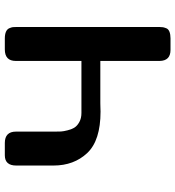

<svg xmlns="http://www.w3.org/2000/svg" viewBox="15 -749 734 804"><g transform="rotate(-90 382.0 -347.0)"><path d="M90.8 -490.2V-646Q90.8 -693.8 133.8 -693.8Q133.8 -693.8 185.1 -693.8Q232.9 -693.8 232.9 -647V-483.9Q232.9 -468.8 233.4 -458.5Q233.9 -448.2 238.5 -430.2Q243.2 -412.1 250.5 -401.1Q257.8 -390.1 273.4 -381.6Q289.1 -373 311 -373H528.8V-647.9Q528.8 -693.8 577.1 -693.8H623Q640.1 -693.8 651.1 -689Q662.1 -684.1 666 -674.6Q669.9 -665 670.4 -659.9Q670.9 -654.8 670.9 -646V-47.9Q670.9 -46.9 670.9 -45.9Q670.9 -37.1 669.9 -31.5Q668.9 -25.9 665.5 -17.3Q662.1 -8.8 651.1 -4.4Q640.1 0 623 0H575.2Q529.3 0 528.8 -45.9V-293.9H352.1Q346.2 -293.9 334.7 -293.5Q323.2 -293 316.9 -293Q195.8 -293 143.3 -348.6Q90.8 -404.3 90.8 -490.2Z"/></g></svg>

Font: CMU Sans Serif
Style: Bold
Weight: 700
Version: Version 0.7.0